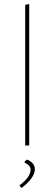

<svg xmlns="http://www.w3.org/2000/svg" viewBox="-20 -722 270 953"><path d="M125 -702V0H105V-698ZM115 70Q153 87 153 118Q153 160 87 211L77 200L78 197Q132 157 132 119Q132 99 102 85V81Q107 74 115 70Z"/></svg>

Font: Alegreya Sans SC Thin
Style: Regular
Weight: 100
Designer: Juan Pablo del Peral
Foundry: Huerta Tipografica
Version: Version 2.007